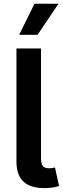

<svg xmlns="http://www.w3.org/2000/svg" viewBox="-20 -981 329 1005"><path d="M219.5 3.6H210.6Q66.1 3.6 66.1 -135.3V-727.3H194.6V-156.2Q194.6 -125.7 203.5 -112.9Q212.4 -100.1 235.4 -100.1H236.5Q249.3 -100.5 256 -101.7Q262.8 -103 267.8 -104.4L289.1 -7.1Q278.1 -3.6 261 -0.4Q244 2.8 219.5 3.6ZM176.8 -799H80.6L160.2 -961.3H285.9Z"/></svg>

Font: Linik Sans SemiBold
Style: Regular
Weight: 600
Designer: Rasmus Andersson (font), Cristiano Sobral (main changes)
Foundry: rsms
Version: Version 3.018;June 1, 2022;FontCreator 14.0.0.2814 64-bit; t